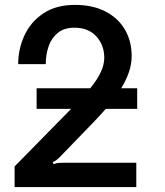

<svg xmlns="http://www.w3.org/2000/svg" viewBox="-20 -757 669 777"><path d="M531.6 -98.4V0H39.1V-83.5L267.8 -316.4H128.2V-399.9H345.2Q402 -468.8 402 -522.7Q402 -574.2 369.9 -609.6Q337.7 -644.9 281.2 -644.9Q239.3 -644.9 213.8 -623.9Q188.2 -603 176.7 -569.4Q165.1 -535.9 165.1 -497.5H53.6Q53.6 -558.9 79 -613.8Q104.4 -668.7 155.5 -702.9Q206.7 -737.2 283.7 -737.2Q354.4 -737.2 405.7 -711.1Q457 -685 484.9 -638.3Q512.8 -591.6 512.8 -529.8Q512.8 -496.4 501.4 -464.1Q490.1 -431.8 470.5 -399.9H535.2V-316.4H408Q397 -304 385.7 -291.4Q374.3 -278.8 362.2 -266.3L224.8 -124.3Q216.6 -115.8 210.2 -110.6Q203.8 -105.5 193.5 -100.9L197.1 -92.7Q207.7 -96.9 217 -97.7Q226.2 -98.4 239.7 -98.4Z"/></svg>

Font: Interface Medium
Style: Regular
Weight: 500
Designer: Rasmus Andersson
Foundry: rsms
Version: Version 1.8